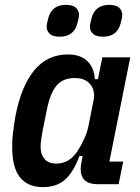

<svg xmlns="http://www.w3.org/2000/svg" viewBox="-20 -758 577 790"><path d="M382 0Q312 0 312 -63Q312 -76 316 -95L320 -116H307Q281 -47 246 -17.5Q211 12 157 12Q95 12 62.5 -28Q30 -68 30 -154Q30 -184 34 -216Q38 -248 43 -277Q66 -401 120 -467.5Q174 -534 260 -534Q311 -534 339.5 -506.5Q368 -479 370 -432H383L401 -522H516L430 -93H487L468 0ZM212 -85Q265 -85 298 -135Q314 -159 326.5 -186.5Q339 -214 344 -240L365 -345Q373 -385 351.5 -411Q330 -437 288 -437Q239 -437 213 -406Q187 -375 174 -312L157 -229Q153 -209 150 -188Q147 -167 147 -155Q147 -122 163.5 -103.5Q180 -85 212 -85ZM226 -607Q197 -607 184.5 -619Q172 -631 172 -648Q172 -653 173 -659.5Q174 -666 178 -681Q192 -738 251 -738Q280 -738 292.5 -726Q305 -714 305 -697Q305 -692 304 -685.5Q303 -679 299 -664Q285 -607 226 -607ZM404 -607Q375 -607 362.5 -619Q350 -631 350 -648Q350 -653 351 -659.5Q352 -666 356 -681Q370 -738 429 -738Q458 -738 470.5 -726Q483 -714 483 -697Q483 -692 482 -685.5Q481 -679 477 -664Q463 -607 404 -607Z"/></svg>

Font: IBM Plex Sans Cond SmBld
Style: Italic
Weight: 600
Width: 3
Italic angle: -11°
Designer: Mike Abbink, Paul van der Laan, Pieter van Rosmalen
Foundry: Bold Monday
Version: Version 1.3